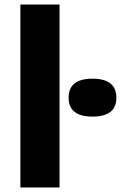

<svg xmlns="http://www.w3.org/2000/svg" viewBox="-20 -828 534 848"><path d="M70 0V-808H243V0ZM283 -396.5Q283 -480.5 388.5 -480.5Q494 -480.5 494 -396.5Q494 -313 388.5 -313Q283 -313 283 -396.5Z"/></svg>

Font: Encode Sans Expanded
Style: Bold
Weight: 700
Width: 7
Designer: Multiple Designers
Foundry: Impallari Type
Version: Version 2.000